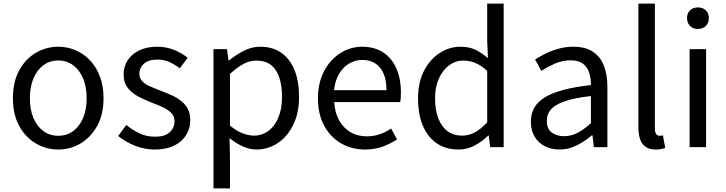

<svg xmlns="http://www.w3.org/2000/svg" viewBox="-20 -816 4028 1065"><path d="M303.1 13.4Q236.6 13.4 179 -20.3Q121.4 -54 86.5 -117.6Q51.6 -181.2 51.6 -271Q51.6 -361.9 86.5 -425.7Q121.4 -489.4 179 -523.1Q236.6 -556.8 303.1 -556.8Q352.9 -556.8 398.3 -537.7Q443.7 -518.6 478.8 -481.9Q513.8 -445.3 534 -392.1Q554.3 -338.9 554.3 -271Q554.3 -181.2 519.1 -117.6Q483.8 -54 426.7 -20.3Q369.7 13.4 303.1 13.4ZM303.1 -62.9Q350.2 -62.9 385.7 -88.9Q421.2 -114.9 441 -161.8Q460.7 -208.7 460.7 -271Q460.7 -333.8 441 -380.8Q421.2 -427.8 385.7 -454.2Q350.2 -480.5 303.1 -480.5Q256.1 -480.5 220.6 -454.2Q185.1 -427.8 165.4 -380.8Q145.8 -333.8 145.8 -271Q145.8 -208.7 165.4 -161.8Q185.1 -114.9 220.6 -88.9Q256.1 -62.9 303.1 -62.9Z M838.1 13.4Q780.6 13.4 727.3 -8.3Q674 -30 635.5 -61.7L680.4 -122.7Q715.7 -94.3 754 -76.1Q792.2 -57.8 840.9 -57.8Q894.8 -57.8 921.4 -82.6Q948.1 -107.5 948.1 -143.1Q948.1 -171.1 929.7 -189.8Q911.2 -208.5 882.5 -221.7Q853.7 -235 823.5 -246Q785.9 -260.6 749.6 -279.1Q713.4 -297.7 689.5 -327.5Q665.7 -357.2 665.7 -403Q665.7 -446.6 688 -481.3Q710.3 -516 752.2 -536.4Q794.1 -556.8 852.8 -556.8Q903.3 -556.8 946.6 -538.8Q989.9 -520.9 1021 -495.4L977.4 -437.5Q949.4 -458.3 919.6 -471.9Q889.8 -485.5 853.9 -485.5Q802.2 -485.5 777.6 -462.2Q753 -438.9 753 -407.3Q753 -381.8 769.4 -365Q785.7 -348.2 812.8 -336.5Q840 -324.7 870.2 -313.1Q900.2 -301.9 929.5 -289Q958.7 -276.1 982.5 -257.9Q1006.4 -239.8 1020.9 -213.5Q1035.4 -187.2 1035.4 -148.2Q1035.4 -104.1 1012.7 -67.1Q990 -30.1 946.3 -8.4Q902.7 13.4 838.1 13.4Z M1164.1 229V-543.4H1239L1247.7 -480.5H1250.1Q1287.2 -511.1 1331.5 -533.9Q1375.9 -556.8 1422.9 -556.8Q1493.4 -556.8 1541.5 -522.3Q1589.7 -487.8 1614.3 -426.1Q1638.8 -364.3 1638.8 -280Q1638.8 -187.5 1605.5 -121.5Q1572.3 -55.6 1518.7 -21.1Q1465.1 13.4 1402.9 13.4Q1366.3 13.4 1328.2 -3.3Q1290.1 -20 1253.2 -49.9L1255.5 45.2V229ZM1388.3 -63.7Q1433 -63.7 1468.3 -89.4Q1503.6 -115.2 1523.9 -163.6Q1544.3 -212 1544.3 -278.8Q1544.3 -339.2 1529.7 -384.5Q1515.1 -429.8 1483.8 -454.9Q1452.5 -480.1 1400.4 -480.1Q1366.3 -480.1 1330.6 -461.3Q1295 -442.4 1255.5 -405.9V-119.9Q1292.4 -88.7 1327 -76.2Q1361.6 -63.7 1388.3 -63.7Z M2003.7 13.4Q1931.5 13.4 1872.4 -20.6Q1813.3 -54.6 1778.4 -118.2Q1743.6 -181.9 1743.6 -271Q1743.6 -337.5 1763.6 -390.1Q1783.7 -442.7 1818.5 -480.1Q1853.4 -517.6 1897 -537.2Q1940.6 -556.8 1987.4 -556.8Q2056.6 -556.8 2104.8 -525.7Q2153 -494.5 2178.4 -437.1Q2203.9 -379.7 2203.9 -301.7Q2203.9 -287.4 2202.9 -274.1Q2202 -260.7 2199.6 -249.7H1833.9Q1837 -192.4 1860.3 -149.8Q1883.7 -107.2 1923.1 -83.5Q1962.4 -59.8 2014.3 -59.8Q2053.8 -59.8 2086.5 -71.2Q2119.1 -82.7 2149.5 -103.1L2182.3 -42.5Q2146.8 -19.4 2103 -3Q2059.2 13.4 2003.7 13.4ZM1832.7 -315.5H2123.7Q2123.7 -397.1 2088.2 -440.3Q2052.8 -483.6 1988.5 -483.6Q1950.5 -483.6 1917.1 -463.9Q1883.7 -444.3 1861.2 -406.9Q1838.7 -369.6 1832.7 -315.5Z M2522.6 13.4Q2454.7 13.4 2404.3 -19.9Q2353.9 -53.1 2326.3 -116.8Q2298.8 -180.4 2298.8 -271Q2298.8 -359.1 2331.8 -423.2Q2364.9 -487.2 2418.6 -522Q2472.3 -556.8 2534.4 -556.8Q2582 -556.8 2616.6 -540.2Q2651.3 -523.6 2686.6 -493.5L2682.4 -587V-796H2773.8V0H2699L2690.9 -64.1H2688.1Q2656.2 -32.3 2614.2 -9.5Q2572.1 13.4 2522.6 13.4ZM2542.8 -63.7Q2581 -63.7 2614.9 -82.2Q2648.8 -100.8 2682.4 -137.9V-422.9Q2648.4 -454.1 2616 -467.1Q2583.5 -480.1 2549.5 -480.1Q2506.6 -480.1 2471.1 -453.7Q2435.6 -427.3 2414.4 -380.6Q2393.3 -333.9 2393.3 -271.8Q2393.3 -206.8 2410.9 -160.1Q2428.5 -113.4 2462.1 -88.5Q2495.7 -63.7 2542.8 -63.7Z M3083.2 13.4Q3037.9 13.4 3002.1 -4.9Q2966.2 -23.2 2945.4 -57.9Q2924.6 -92.5 2924.6 -141.3Q2924.6 -230.1 3004.5 -277.5Q3084.3 -325 3257.7 -344.2Q3258.1 -379.4 3248.8 -410.5Q3239.5 -441.7 3215.2 -461.5Q3190.9 -481.3 3146 -481.3Q3098.6 -481.3 3057.1 -462.8Q3015.7 -444.3 2983 -422.7L2947.9 -486Q2973 -502.3 3005.8 -518.5Q3038.6 -534.7 3077.9 -545.7Q3117.1 -556.8 3160.5 -556.8Q3227.2 -556.8 3268.8 -529.1Q3310.3 -501.4 3329.7 -451.5Q3349.1 -401.6 3349.1 -334V0H3274.2L3266.5 -64.9H3262.7Q3224.6 -32.7 3179.3 -9.7Q3133.9 13.4 3083.2 13.4ZM3108.8 -60.6Q3148 -60.6 3183.3 -79Q3218.5 -97.4 3257.7 -132.4V-283.2Q3166.7 -273.1 3112.8 -254.3Q3059 -235.5 3036 -209.1Q3013.1 -182.6 3013.1 -147.4Q3013.1 -100.4 3040.9 -80.5Q3068.6 -60.6 3108.8 -60.6Z M3617.3 13.4Q3583.1 13.4 3561.9 -0.9Q3540.8 -15.3 3530.9 -42.6Q3521.1 -69.9 3521.1 -108.1V-796H3612.5V-102.1Q3612.5 -81.5 3620.3 -72.2Q3628 -62.9 3638 -62.9Q3641.8 -62.9 3645.8 -63.4Q3649.8 -63.9 3657.4 -64.9L3669.9 5.1Q3660.1 8 3647.9 10.7Q3635.7 13.4 3617.3 13.4Z M3805.1 0V-543.4H3896.5V0ZM3851.4 -655.3Q3824.1 -655.3 3807.5 -671.8Q3790.9 -688.2 3790.9 -716.2Q3790.9 -742.6 3807.5 -758.7Q3824.1 -774.9 3851.4 -774.9Q3877.7 -774.9 3894.9 -758.7Q3912 -742.6 3912 -716.2Q3912 -688.2 3894.9 -671.8Q3877.7 -655.3 3851.4 -655.3Z"/></svg>

Font: Noto Sans TC
Style: Regular
Weight: 100
Designer: Ryoko NISHIZUKA 西塚涼子 (kana, bopomofo & ideographs); Paul D. Hunt (Latin, Greek & Cyrillic); Sandoll Communications 산돌커뮤니
Foundry: Adobe
Version: Version 2.004;hotconv 1.0.118;makeotfexe 2.5.65603